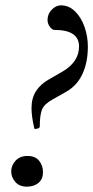

<svg xmlns="http://www.w3.org/2000/svg" viewBox="-20 -687 349 719"><path d="M113 -204Q108 -204 108 -208Q98 -252 98 -282Q98 -320 115 -346Q132 -372 162 -389L209 -416Q276 -453 276 -513Q276 -575 184 -575Q175 -575 166.5 -587Q158 -599 158 -612Q158 -635 174 -651Q190 -667 208 -667Q238 -667 261 -644.5Q284 -622 296.5 -586.5Q309 -551 309 -512Q309 -454 289 -410.5Q269 -367 229 -344L176 -314Q145 -297 137 -276Q129 -255 129 -214Q129 -208 122 -206Q115 -204 113 -204ZM80 12Q53 12 37.5 -5.5Q22 -23 22 -45Q22 -68 38.5 -85.5Q55 -103 83 -103Q112 -103 126.5 -85Q141 -67 141 -42Q141 -17 124.5 -2.5Q108 12 80 12Z"/></svg>

Font: Junicode Two Beta Condensed
Style: Italic
Weight: 400
Width: 3
Italic angle: -9°
Version: Version 1.053; ttfautohint (v1.8.4)